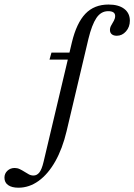

<svg xmlns="http://www.w3.org/2000/svg" viewBox="-166 -651 604 863"><path d="M-83.1 192.7Q-112.9 192.7 -129.4 181Q-146 169.4 -146 147.6Q-146 129 -132.7 116.5Q-119.4 104 -100 104Q-87.9 104 -77 109.3Q-66.1 114.5 -56 121Q-46 127.4 -36.3 132.7Q-26.6 137.9 -15.3 137.9Q0 137.9 10.9 124.2Q21.8 110.5 29.8 76.6L157.3 -461.3Q178.2 -547.6 217.7 -589.1Q257.3 -630.6 321.8 -630.6Q366.9 -630.6 392.3 -611.3Q417.7 -591.9 417.7 -558.1Q417.7 -529.8 400.4 -510.1Q383.1 -490.3 358.9 -490.3Q344.4 -490.3 336.3 -497.2Q328.2 -504 328.2 -516.1Q328.2 -527.4 334.3 -537.5Q340.3 -547.6 346 -558.1Q351.6 -568.5 351.6 -579Q351.6 -600.8 320.2 -600.8Q287.9 -600.8 267.3 -570.2Q246.8 -539.5 231.5 -476.6L133.1 -60.5Q114.5 17.7 82.3 74.6Q50 131.5 7.7 162.1Q-34.7 192.7 -83.1 192.7ZM56.5 -383.1 65.3 -414.5H181.5L172.6 -383.1Z"/></svg>

Font: Playfair 12pt Light
Style: Italic
Weight: 300
Italic angle: -15.6°
Designer: Claus Eggers Sørensen
Foundry: Claus Eggers Sørensen
Version: Version 2.000;gftools[0.9.28]